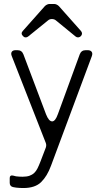

<svg xmlns="http://www.w3.org/2000/svg" viewBox="-20 -732 522 968"><path d="M230 -712H253Q259 -712 265.5 -709Q272 -706 277 -701L388 -576Q399 -563 388 -550Q382 -544 374.5 -543.5Q367 -543 361 -548L262 -629Q254 -636 241 -636Q230 -636 222 -629L122 -548Q116 -543 108.5 -543.5Q101 -544 96 -550Q83 -563 95 -576L206 -701Q211 -706 217.5 -709Q224 -712 230 -712ZM98 216Q89 216 80 215.5Q71 215 62 214Q57 213 53 212.5Q49 212 45 211Q37 209 33 203.5Q29 198 29 190V166Q29 150 45 153L61 157Q69 158 77.5 158.5Q86 159 94 159Q115 159 129 154Q143 149 152.5 140Q162 131 169 117Q176 103 183 85L211 12Q215 0 211 -11L39 -450Q34 -463 39.5 -471Q45 -479 59 -479H68Q90 -479 98 -458L212 -156Q226 -120 243 -120Q259 -120 272 -157L382 -458Q390 -479 412 -479H422Q436 -479 442 -471Q448 -463 443 -449L237 104Q218 156 187.5 186Q157 216 98 216Z"/></svg>

Font: Higure Gothic
Style: Regular
Weight: 400
Designer: Yoshimichi Ohira
Foundry: Positype
Version: Version 1.000